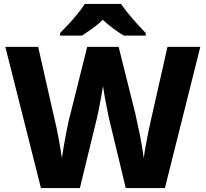

<svg xmlns="http://www.w3.org/2000/svg" viewBox="-20 -951 1040 971"><path d="M993 -714 814 0H616L533 -345Q530 -356 526 -377.5Q522 -399 516.5 -425.5Q511 -452 507 -476.5Q503 -501 501 -516Q499 -501 494.5 -476.5Q490 -452 485 -425.5Q480 -399 475.5 -377.5Q471 -356 468 -345L384 0H187L7 -714H173L258 -339Q262 -324 267 -299.5Q272 -275 277 -247.5Q282 -220 286.5 -194.5Q291 -169 293 -151Q296 -175 301.5 -206Q307 -237 313 -269Q319 -301 325 -329Q331 -357 336 -374L421 -714H580L665 -374Q668 -357 674.5 -329Q681 -301 687.5 -268.5Q694 -236 699 -205Q704 -174 707 -151Q710 -176 716.5 -211.5Q723 -247 730 -282.5Q737 -318 742 -338L827 -714ZM592 -931Q607 -909 629.5 -881.5Q652 -854 675.5 -828Q699 -802 717 -784V-771H606Q580 -787 553 -806.5Q526 -826 500 -851Q474 -826 447.5 -807Q421 -788 395 -771H284V-784Q303 -803 326.5 -828.5Q350 -854 372.5 -881.5Q395 -909 409 -931Z"/></svg>

Font: Noto Sans Armenian ExtraBold
Style: Regular
Weight: 800
Version: Version 2.007